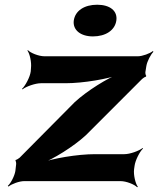

<svg xmlns="http://www.w3.org/2000/svg" viewBox="-20 -766 669 812"><path d="M343 -194 581 -432C583 -434 594 -442 596 -441L599 -445C596 -446 594 -458 595 -462L599 -487C602 -506 618 -537 629 -547L626 -550C615 -540 582 -528 563 -528H168C144 -528 109 -542 98 -554L96 -552C106 -539 114 -502 111 -478L110 -464C107 -440 87 -403 73 -390L75 -388C90 -400 129 -414 153 -414H257C332 -414 437 -432 491 -452L488 -456C435 -436 348 -382 296 -334L63 -99C61 -97 49 -89 47 -90L45 -86C48 -85 49 -73 48 -69L45 -43C42 -23 26 9 13 20L16 23C29 12 62 0 82 0H490C514 0 549 14 560 26L563 24C553 11 544 -26 547 -50L549 -64C552 -88 571 -125 585 -138L583 -140C568 -128 530 -114 506 -114H382C307 -114 202 -96 148 -76L150 -72C204 -92 291 -146 343 -194ZM373 -612C427 -612 466 -638 472 -679C478 -720 445 -746 391 -746C337 -746 298 -721 292 -679C287 -639 321 -612 373 -612Z"/></svg>

Font: Asimov
Style: EdgeWideIt
Weight: 500
Designer: Google
Version: Version 2.000980: 2014